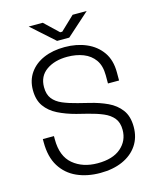

<svg xmlns="http://www.w3.org/2000/svg" viewBox="-129 -965 874 1068"><g transform="rotate(-15 308.0 -431.0)"><path d="M315 14Q240 14 181 -12.5Q122 -39 88 -93.5Q54 -148 54 -232V-251H118V-232Q118 -135 173.5 -88.5Q229 -42 315 -42Q402 -42 449 -82.5Q496 -123 496 -186Q496 -228 475.5 -253.5Q455 -279 418.5 -294.5Q382 -310 334 -322L270 -338Q213 -353 168 -375.5Q123 -398 97 -434.5Q71 -471 71 -528Q71 -585 100.5 -627Q130 -669 182 -691.5Q234 -714 303 -714Q372 -714 427.5 -690Q483 -666 515.5 -619.5Q548 -573 548 -503V-456H484V-503Q484 -558 460 -592Q436 -626 395 -642Q354 -658 303 -658Q230 -658 182.5 -624.5Q135 -591 135 -528Q135 -486 154.5 -461Q174 -436 209.5 -421Q245 -406 293 -394L357 -378Q412 -365 458 -343.5Q504 -322 532 -284.5Q560 -247 560 -186Q560 -125 529.5 -80Q499 -35 444 -10.5Q389 14 315 14ZM342 -758H272L140 -876H221L301 -800H313L393 -876H474Z"/></g></svg>

Font: Space Grotesk Variable Light
Style: Regular
Weight: 300
Designer: Florian Karsten
Foundry: Florian Karsten
Version: Version 2.000